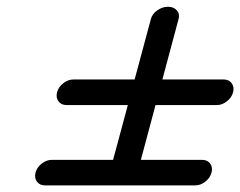

<svg xmlns="http://www.w3.org/2000/svg" viewBox="-20 -559 725 579"><path d="M180.4 -242.2Q164.6 -242.2 156.2 -253.7Q147.9 -265.1 152.1 -280.8Q156.2 -296.6 170.8 -308Q185.3 -319.3 200.9 -319.3H386L435.1 -502Q439.2 -517.1 454.3 -527.8Q469.5 -538.6 486.6 -538.6Q503.7 -538.6 513.2 -527.8Q522.7 -517.1 518.6 -502L469.7 -319.3H654.8Q670.4 -319.3 678.7 -308Q687 -296.6 682.9 -280.8Q678.7 -264.9 664.3 -253.5Q649.9 -242.2 634.3 -242.2H449L404.8 -76.9H589.8Q605.5 -76.9 613.8 -65.7Q622.1 -54.4 617.9 -38.6Q613.8 -22.7 599.4 -11.4Q585 0 569.3 0H115.5Q99.6 0 91.3 -11.5Q83 -22.9 87.2 -38.6Q91.3 -54.2 105.7 -65.6Q120.1 -76.9 136 -76.9H321L365.5 -242.2Z"/></svg>

Font: Tecnico
Style: GruesoInclinado
Weight: 700
Italic angle: -15°
Version: Version 1.3